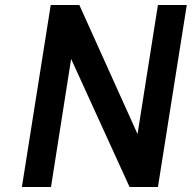

<svg xmlns="http://www.w3.org/2000/svg" viewBox="-20 -752 771 772"><path d="M68 0 184 -732H299L533 -213L615 -732H731L615 0H501L266 -515L185 0Z"/></svg>

Font: Exo
Style: Demi Bold Italic
Weight: 600
Designer: Natanael Gama
Version: Version 1